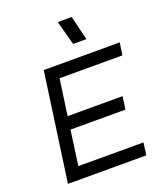

<svg xmlns="http://www.w3.org/2000/svg" viewBox="-159 -996 938 1100"><g transform="rotate(-20 309.5 -445.5)"><path d="M63 0 155.8 -660.2H619.1L607.9 -585H225.1L193.8 -365.2H528.8L518.1 -287.1H183.1L153.8 -75.2H550.8L541 0ZM325.2 -891.1H410.2L445.8 -743.2H365.2Z"/></g></svg>

Font: Human Sans
Style: Italic
Weight: 400
Italic angle: -8°
Designer: Tim Radville
Foundry: Continuum
Version: Version 1.000;FEAKit 1.0